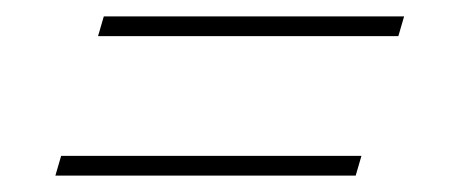

<svg xmlns="http://www.w3.org/2000/svg" viewBox="-20 -342 556 234"><path d="M106.5 -322H472.5L465.5 -298H99.5ZM54.5 -152H420.5L413.5 -128H47.5Z"/></svg>

Font: Newsreader 16pt 16pt ExtraLight
Style: Italic
Weight: 250
Italic angle: -17°
Version: Version 1.003